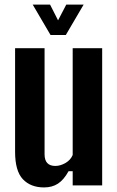

<svg xmlns="http://www.w3.org/2000/svg" viewBox="-20 -811 511 840"><path d="M173 9Q114 9 80 -27Q46 -63 46 -147V-600H175V-136Q175 -85 222 -85Q244 -85 266.5 -98Q289 -111 298 -133V-600H427V0H298V-62H280Q259 -24 233.5 -7.5Q208 9 173 9ZM123 -791H199L234 -722L270 -791H346L268 -658H201Z"/></svg>

Font: Big Shoulders Display ExtraBold
Style: Regular
Weight: 800
Designer: Patric King
Foundry: XO Type Co
Version: Version 1.000; ttfautohint (v1.8.2)